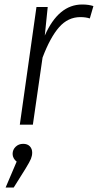

<svg xmlns="http://www.w3.org/2000/svg" viewBox="-20 -554 435 853"><path d="M395 -527 379 -472Q361 -478 337 -478Q282 -478 242.5 -433Q203 -388 169 -298L126 0H68L142 -523H192L179 -396Q240 -534 345 -534Q374 -534 395 -527ZM123 124Q123 138 117.5 151.5Q112 165 93 196L41 279H5L54 164Q46 158 41 149Q36 140 36 130Q36 111 49.5 98Q63 85 83 85Q102 85 112.5 96Q123 107 123 124Z"/></svg>

Font: Fira Sans Light
Style: Italic
Weight: 300
Italic angle: -8°
Designer: bBox Type GmbH & Carrois Corporate GbR & Edenspiekermann AG
Foundry: bBox Type GmbH & Carrois Corporate GbR & Edenspiekermann AG
Version: Version 4.301